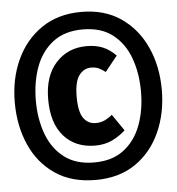

<svg xmlns="http://www.w3.org/2000/svg" viewBox="-50 -825 716 778"><g transform="rotate(-5 307.5 -436.0)"><path d="M308.7 -777.9Q403.6 -777.9 470 -732.1Q536.4 -686.2 571.5 -608.7Q606.7 -531.3 606.7 -435.4Q606.7 -340 571.5 -262.6Q536.4 -185.1 470 -139.7Q403.6 -94.4 308.7 -94.4Q211.3 -94.4 144.4 -139.7Q77.4 -185.1 43.1 -262.6Q8.7 -340 8.7 -435.4Q8.7 -531.3 44.4 -608.7Q80 -686.2 147.2 -732.1Q214.4 -777.9 308.7 -777.9ZM308.7 -706.7Q234.4 -706.7 186.9 -670Q139.5 -633.3 116.9 -571.8Q94.4 -510.3 94.4 -435.4Q94.4 -361 116.9 -299.7Q139.5 -238.5 186.9 -202.1Q234.4 -165.6 308.7 -165.6Q382.6 -165.6 429.7 -202.1Q476.9 -238.5 499.5 -299.7Q522.1 -361 522.1 -435.4Q522.1 -510.3 499.7 -571.8Q477.4 -633.3 430.3 -670Q383.1 -706.7 308.7 -706.7ZM317.9 -637.9Q355.9 -637.9 384.1 -626.2Q412.3 -614.4 436.9 -589.2L386.7 -526.7Q372.8 -537.9 359.5 -543.8Q346.2 -549.7 328.7 -549.7Q299.5 -549.7 280 -523.8Q260.5 -497.9 260.5 -436.4Q260.5 -375.4 279 -349.7Q297.4 -324.1 328.7 -324.1Q349.7 -324.1 366.4 -332.3Q383.1 -340.5 395.9 -351.8L442.1 -284.6Q418.5 -262.6 387.9 -247.9Q357.4 -233.3 319 -233.3Q238.5 -233.3 191.5 -286.2Q144.6 -339 144.6 -436.4Q144.6 -531.3 193.3 -584.6Q242.1 -637.9 317.9 -637.9Z"/></g></svg>

Font: Fira Code
Style: Bold
Weight: 700
Monospace: yes
Designer: Carrois Corporate, Edenspiekermann AG, Nikita Prokopov
Foundry: Carrois Corporate, Edenspiekermann AG, Nikita Prokopov
Version: Version 6.000; ttfautohint (v1.8.2) -l 8 -r 50 -G 200 -x 14 